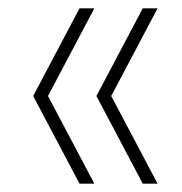

<svg xmlns="http://www.w3.org/2000/svg" viewBox="-20 -510 437 460"><path d="M170.5 -70 59.5 -280 170.5 -490H206L95 -280L206 -70ZM322 -70 211 -280 322 -490H357.5L246.5 -280L357.5 -70Z"/></svg>

Font: Encode Sans SC SemiCondensed Thin
Style: Regular
Weight: 250
Width: 4
Designer: Multiple Designers
Foundry: Impallari Type
Version: Version 3.002